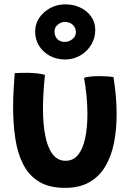

<svg xmlns="http://www.w3.org/2000/svg" viewBox="-20 -860 629 907"><path d="M377 -492.5Q388 -496.5 408.2 -498.5Q428.5 -500.5 448 -500.5Q464 -500.5 483.8 -499.2Q503.5 -498 516 -496Q523 -452.5 527 -408.2Q531 -364 531 -321Q531 -249.5 518.8 -186.5Q506.5 -123.5 478.2 -75.2Q450 -27 403 0.2Q356 27.5 287 27.5Q212.5 27.5 164.5 -1.8Q116.5 -31 89.8 -83.2Q63 -135.5 52.5 -204.8Q42 -274 42 -354Q42 -393.5 44.2 -434Q46.5 -474.5 49.5 -514.5Q61 -515.5 79.8 -515.8Q98.5 -516 114 -516Q136 -515.5 157.8 -513Q179.5 -510.5 192.5 -506.5Q188.5 -469 185.8 -428.2Q183 -387.5 183 -347.5Q183 -274 194 -218.2Q205 -162.5 228.5 -131.5Q252 -100.5 290 -100.5Q326 -100.5 348.8 -128.5Q371.5 -156.5 382.2 -206.2Q393 -256 393 -321Q393 -365 388.5 -409.8Q384 -454.5 377 -492.5ZM287 -579Q248 -579 216 -596Q184 -613 165 -643Q146 -673 146 -712Q146 -747.5 166 -776.5Q186 -805.5 218.2 -822.5Q250.5 -839.5 288.5 -839.5Q327.5 -839.5 359.8 -824Q392 -808.5 411 -781.2Q430 -754 430 -718.5Q430 -680.5 411 -648.8Q392 -617 359.5 -598Q327 -579 287 -579ZM285 -662Q306.5 -662 322.5 -675.5Q338.5 -689 338.5 -707Q338.5 -729 323.8 -742.8Q309 -756.5 286 -756.5Q268.5 -756.5 253 -743.5Q237.5 -730.5 237.5 -712.5Q237.5 -688.5 251 -675.2Q264.5 -662 285 -662Z"/></svg>

Font: Grandstander Thin SemiBold
Style: Regular
Weight: 600
Version: Version 1.200